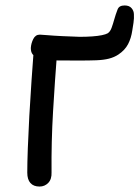

<svg xmlns="http://www.w3.org/2000/svg" viewBox="-20 -667 511 704"><path d="M104 -488Q106 -511 117 -521Q128 -531 148 -531Q174 -531 183 -520.5Q192 -510 190 -484Q181 -368 174.5 -258Q168 -148 169 -35Q170 -10 157 3.5Q144 17 125 17Q103 17 91.5 4Q80 -9 80 -34Q80 -69 82 -123.5Q84 -178 87.5 -242Q91 -306 95.5 -370Q100 -434 104 -488ZM126 -540Q132 -540 154.5 -538Q177 -536 209 -534.5Q241 -533 272 -532Q297 -532 318 -533.5Q339 -535 353.5 -538Q368 -541 375 -545Q384 -551 389 -564.5Q394 -578 399 -596Q404 -614 411 -632Q414 -640 420.5 -643.5Q427 -647 437 -647Q454 -647 462.5 -637Q471 -627 471 -614Q472 -601 469.5 -583.5Q467 -566 465 -555Q461 -527 449.5 -505Q438 -483 414 -467Q399 -457 379.5 -452Q360 -447 333 -446Q306 -445 268 -445Q215 -445 175 -445.5Q135 -446 116 -455Q106 -460 99.5 -468Q93 -476 93 -491Q94 -508 102 -524Q110 -540 126 -540Z"/></svg>

Font: Playpen Sans
Style: Regular
Weight: 400
Designer: Laura Meseguer, Veronika Burian, José Scaglione, Kostas Bartsokas, Vera Evstafieva, Tom Grace, Yorlmar Campos
Foundry: TypeTogether
Version: Version 2.000